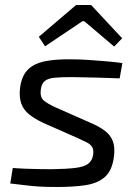

<svg xmlns="http://www.w3.org/2000/svg" viewBox="-20 -736 546 767"><path d="M264 -499Q298 -499 335 -496.5Q372 -494 406.5 -491Q441 -488 469 -484L458 -423Q412 -425 366 -426Q320 -427 266 -428Q224 -428 198 -425.5Q172 -423 159 -412.5Q146 -402 143 -378Q139 -348 155 -334.5Q171 -321 202 -307L338 -247Q376 -231 399 -213.5Q422 -196 431 -171.5Q440 -147 435 -109Q428 -55 399.5 -29.5Q371 -4 323 3.5Q275 11 207 11Q160 11 132.5 9Q105 7 81 4Q57 1 21 -3L31 -65Q55 -63 82 -62Q109 -61 136 -60.5Q163 -60 187 -60Q249 -61 283 -65.5Q317 -70 332.5 -82Q348 -94 352 -117Q355 -138 348 -149Q341 -160 326 -167.5Q311 -175 289 -185L153 -245Q119 -261 96.5 -279Q74 -297 65 -322.5Q56 -348 60 -384Q66 -432 90.5 -457Q115 -482 158.5 -491Q202 -500 264 -499ZM344 -716 468 -583 436 -550 317 -651H309L160 -551L135 -589L284 -716Z"/></svg>

Font: Exo 2
Style: Italic
Weight: 400
Italic angle: -8°
Designer: Natanael Gama
Foundry: Natanael Gama
Version: Version 2.010